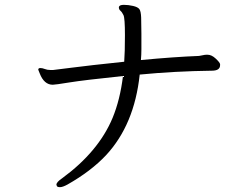

<svg xmlns="http://www.w3.org/2000/svg" viewBox="-20 -735 1040 793"><path d="M187 -446H200Q204 -446 276.5 -455.5Q349 -465 493 -480Q496 -519 496 -589.5Q496 -660 490 -672.5Q484 -685 477.5 -690.5Q471 -696 471 -704V-706Q473 -715 491.5 -715Q510 -715 529.5 -710.5Q549 -706 555.5 -697.5Q562 -689 563 -662.5Q564 -636 564 -596V-532Q564 -509 562 -487Q699 -500 802 -504Q810 -505 818 -507Q826 -509 834 -509H837Q854 -509 871 -493Q888 -477 889 -470V-466Q889 -443 855 -443Q702 -441 557 -427Q535 -220 418 -94Q356 -28 259 27Q239 38 228 38Q217 38 215 33.5Q213 29 213 28Q213 17 237 1Q387 -109 445 -248Q476 -323 488 -421Q325 -404 266.5 -394.5Q208 -385 198 -385Q162 -385 144 -432Q138 -446 138 -447Q138 -454 146.5 -454Q155 -454 165 -450Q175 -446 187 -446Z"/></svg>

Font: LXGW Bright GB
Style: Regular
Weight: 400
Designer: Christian Thalmann (Catharsis Fonts)
Foundry: LXGW / Christian Thalmann (Catharsis Fonts) / Fontworks Inc.
Version: Version 5.510